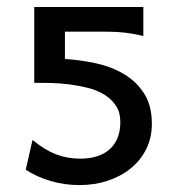

<svg xmlns="http://www.w3.org/2000/svg" viewBox="-20 -518 497 550"><path d="M390.6 -415Q362.8 -421.4 339.1 -424.3Q315.4 -427.2 288.1 -427.2H166V-349.1Q211.4 -346.2 255.9 -336.4Q300.3 -326.7 335.7 -305.4Q371.1 -284.2 393.1 -249.8Q415 -215.3 415 -163.6Q415 -123 398.7 -90.6Q382.3 -58.1 354.2 -35.4Q326.2 -12.7 288.3 -0.2Q250.5 12.2 207.5 12.2Q164.6 12.2 125 0.5Q85.4 -11.2 53.7 -31.7L73.2 -117.2Q107.9 -88.4 140.6 -75.9Q173.3 -63.5 210 -63.5Q236.3 -63.5 257.3 -70.1Q278.3 -76.7 293.5 -89.8Q308.6 -103 316.7 -122.8Q324.7 -142.6 324.7 -168.5Q324.7 -196.3 312 -215.3Q299.3 -234.4 278.6 -247.1Q257.8 -259.8 231.4 -266.4Q205.1 -272.9 177.7 -276.4Q150.4 -279.8 124.3 -280.3Q98.1 -280.8 78.1 -280.8V-498H390.6Z"/></svg>

Font: Andika FrenchTight
Style: Regular
Weight: 400
Designer: Victor Gaultney, Annie Olsen, Julie Remington, Don Collingsworth, Eric Hays, Becca Hirsbrunner
Foundry: SIL International
Version: Version 5.000 ; Dig1 Dig4Opn Dig7 LnSpcTght